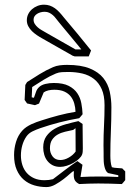

<svg xmlns="http://www.w3.org/2000/svg" viewBox="-20 -759 555 807"><path d="M285.2 -524.9Q281.2 -527.3 271.2 -533Q261.2 -538.6 248.3 -545.9Q235.4 -553.2 221.2 -561.3Q207 -569.3 194.1 -576.7Q181.2 -584 171.1 -589.8Q161.1 -595.7 157.2 -597.7Q146.5 -603.5 135.3 -611.1Q124 -618.7 114.5 -627.9Q105 -637.2 98.9 -648.7Q92.8 -660.2 92.8 -673.8Q92.8 -687.5 98.6 -699.5Q104.5 -711.4 114.5 -720.2Q124.5 -729 137.5 -734.1Q150.4 -739.3 165 -739.3Q178.2 -739.3 189.5 -735.4Q200.7 -731.4 210.7 -724.4Q220.7 -717.3 229.7 -707.5Q238.8 -697.8 248 -686Q277.3 -650.9 306.2 -616.5Q335 -582 362.8 -546.9Q360.4 -540.5 357.9 -534.4Q355.5 -528.3 353 -522H293.9ZM295.4 -551.3H321.8Q319.3 -554.7 311.8 -563.7Q304.2 -572.8 294.7 -584.5Q285.2 -596.2 274.2 -609.4Q263.2 -622.6 253.4 -634.3Q243.7 -646 236.3 -655Q229 -664.1 226.1 -667.5Q220.2 -674.3 214.6 -681.9Q209 -689.5 201.9 -695.6Q194.8 -701.7 186.5 -705.6Q178.2 -709.5 167.5 -709.5Q159.2 -709.5 150.9 -707.3Q142.6 -705.1 136 -700.9Q129.4 -696.8 125.2 -690.7Q121.1 -684.6 121.1 -676.3Q121.1 -666.5 126.2 -658.4Q131.3 -650.4 138.9 -643.8Q146.5 -637.2 155.5 -632.1Q164.6 -627 171.9 -622.6Q204.1 -604 235.8 -586.2Q267.6 -568.4 299.8 -549.8ZM506.3 -38.6V-2Q502.4 2.4 499.3 6.6Q496.1 10.7 492.2 14.6Q467.3 13.7 442.6 12.9Q418 12.2 393.1 12.2Q372.6 12.2 353 12.9Q333.5 13.7 313 14.6Q301.3 8.8 295.7 0.5Q290 -7.8 290 -24.4Q290 -27.3 290.3 -30.8Q290.5 -34.2 290.5 -38.1Q290.5 -39.6 289.6 -39.6Q286.1 -39.6 274.7 -29.1Q263.2 -18.6 247.1 -6.1Q231 6.3 212.2 16.8Q193.4 27.3 175.3 27.3Q148.4 27.3 123.8 20Q99.1 12.7 80.3 -3.4Q61.5 -19.5 50.3 -45.2Q39.1 -70.8 39.1 -107.4Q39.1 -135.7 47.4 -162.8Q55.7 -189.9 72.8 -209Q81.1 -218.3 90.8 -224.9Q100.6 -231.4 111.3 -236.6Q122.1 -241.7 133.5 -245.8Q145 -250 156.2 -253.4Q190.9 -264.6 226.1 -273.9Q261.2 -283.2 297.4 -289.1Q296.9 -307.1 292.2 -323.7Q287.6 -340.3 277.6 -353.3Q267.6 -366.2 250.7 -374Q233.9 -381.8 208 -381.8Q195.3 -381.8 183.6 -379.2Q171.9 -376.5 163.6 -370.6Q158.7 -358.9 153.8 -347.2Q148.9 -335.4 144 -323.7Q139.6 -321.8 135.5 -320.3Q131.3 -318.8 127 -316.9Q118.7 -318.8 110.4 -320.6Q102.1 -322.3 93.8 -324.2L83.5 -338.9L86.4 -401.9Q88.4 -404.8 90.1 -408Q91.8 -411.1 93.8 -414.1Q120.1 -431.2 146.7 -447.5Q173.3 -463.9 202.6 -476.6Q215.8 -482.4 231 -484.4Q246.1 -486.3 261.7 -486.3Q320.8 -486.3 357.4 -471.2Q394 -456.1 414.1 -431.2Q434.1 -406.2 441.2 -374Q448.2 -341.8 448.2 -308.1Q448.2 -257.3 446 -206.1Q443.8 -154.8 443.8 -105Q443.8 -92.3 445.1 -79.8Q446.3 -67.4 450.2 -56.2Q460.9 -53.2 471.7 -53Q482.4 -52.7 493.7 -51.3ZM434.1 -31.7Q427.7 -36.1 424.1 -43.9Q420.4 -51.8 418.5 -61.3Q416.5 -70.8 416 -80.6Q415.5 -90.3 415.5 -99.1V-115.2Q415.5 -123.5 415.3 -131.8Q415 -140.1 415 -148.4Q415 -191.4 417.2 -232.7Q419.4 -273.9 419.4 -316.9Q419.4 -357.4 407.5 -384.3Q395.5 -411.1 374.8 -427.2Q354 -443.4 326.2 -450Q298.3 -456.5 267.1 -456.5Q254.4 -456.5 240.7 -455.8Q227.1 -455.1 215.3 -450.2Q188.5 -439 163.8 -423.8Q139.2 -408.7 115.2 -393.1Q114.7 -382.3 114.3 -371.6Q113.8 -360.8 113.3 -350.1Q115.7 -349.1 117.9 -348.9Q120.1 -348.6 122.6 -348.1Q127 -358.9 130.9 -371.6Q134.8 -384.3 144.5 -393.1Q154.3 -402.3 170.9 -406.2Q187.5 -410.2 206.1 -410.2Q245.1 -410.2 268.6 -398.2Q292 -386.2 304.7 -367.4Q317.4 -348.6 321.8 -325.2Q326.2 -301.8 327.1 -278.8Q323.2 -274.4 320.1 -270.3Q316.9 -266.1 313 -262.2Q229.5 -248 148.9 -220.2Q133.3 -214.8 116.9 -207Q100.6 -199.2 90.8 -185.1Q79.6 -168.9 73.7 -148.2Q67.9 -127.4 67.9 -105.5Q67.9 -84.5 74 -65.4Q80.1 -46.4 92.5 -32.2Q105 -18.1 123.5 -9.8Q142.1 -1.5 167 -1.5Q186 -1.5 202.6 -5.9Q228 -25.4 253.4 -44.7Q278.8 -64 305.2 -82Q310.5 -78.1 315.9 -74.2Q321.3 -70.3 326.7 -66.4L318.4 -15.6Q318.8 -15.6 318.8 -15.4Q318.8 -15.1 319.3 -15.1Q337.9 -16.1 356.7 -16.6Q375.5 -17.1 394.5 -17.1Q415 -17.1 435.8 -16.6Q456.5 -16.1 477.1 -15.1V-22.5ZM287.6 -212.9Q271 -209.5 253.4 -205.3Q235.8 -201.2 221.9 -193.1Q208 -185.1 199 -171.6Q189.9 -158.2 189.9 -135.3Q189.9 -116.2 201.2 -101.3Q212.4 -86.4 233.9 -86.4Q251 -86.4 269 -96.7Q287.1 -106.9 297.9 -122.1L297.4 -220.2ZM327.1 -237.8Q327.1 -211.4 327.6 -186.5Q328.1 -161.6 328.1 -134.8Q328.1 -127.9 327.6 -121.3Q327.1 -114.7 325.2 -109.9Q321.8 -100.6 311.8 -91.3Q301.8 -82 288.6 -74.5Q275.4 -66.9 260.7 -62.3Q246.1 -57.6 232.9 -57.6Q214.4 -57.6 200.9 -64.7Q187.5 -71.8 178.7 -83.3Q169.9 -94.7 165.8 -109.4Q161.6 -124 161.6 -139.2Q161.6 -167.5 174.8 -186.3Q188 -205.1 209.2 -217.3Q230.5 -229.5 256.8 -236.8Q283.2 -244.1 309.6 -250Z"/></svg>

Font: XB Kayhan Pook
Style: Regular
Weight: 700
Designer: Behnam
Foundry: Irmug
Version: Version 7.300 2009